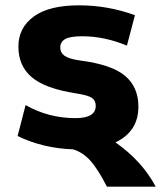

<svg xmlns="http://www.w3.org/2000/svg" viewBox="-20 -550 604 720"><path d="M456 -379Q371 -414 289 -414Q243 -414 224.5 -403.5Q206 -393 206 -372Q206 -352 222.5 -340.5Q239 -329 281 -323Q398 -308 448.5 -266Q499 -224 499 -150Q499 -57 413 -16Q512 53 564 150H381Q346 82 318 51.5Q290 21 254 10Q140 6 46 -40L76 -156Q162 -107 263 -107Q339 -107 339 -153Q339 -173 324.5 -183Q310 -193 264 -200Q149 -218 99 -260.5Q49 -303 49 -375Q49 -446 106.5 -488Q164 -530 276 -530Q385 -530 486 -493Z"/></svg>

Font: M PLUS 1p ExtraBold
Style: Regular
Weight: 800
Version: Version 1.062